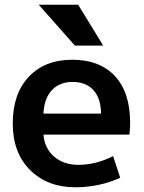

<svg xmlns="http://www.w3.org/2000/svg" viewBox="-20 -783 610 813"><path d="M311 -763 417 -590H297L144 -763ZM164 -302H408Q407 -367 375.5 -401.5Q344 -436 287 -436Q232 -436 199.5 -401Q167 -366 164 -302ZM164 -213Q169 -154 209.5 -119.5Q250 -85 312 -85Q386 -85 459 -122L489 -30Q399 10 299 10Q181 10 107.5 -63Q34 -136 34 -260Q34 -386 102 -458Q170 -530 286 -530Q402 -530 466.5 -461Q531 -392 531 -263Q531 -238 528 -213Z"/></svg>

Font: Mplus 1p Bold
Style: Bold
Weight: 700
Version: Version 1.061